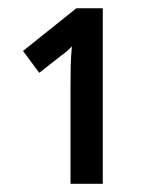

<svg xmlns="http://www.w3.org/2000/svg" viewBox="-20 -863 363 468"><path d="M230.5 -842.8V-415H151.9V-652.8Q151.9 -676.8 152.3 -700.9Q152.8 -725.1 155.3 -750Q141.6 -735.8 129.9 -728L75.7 -685.5L36.1 -738.8L166 -842.8Z"/></svg>

Font: Open Sans Condensed SemiBold
Style: Regular
Weight: 600
Width: 3
Designer: Monotype Design Team
Foundry: Monotype Imaging Inc.
Version: Version 3.000; ttfautohint (v1.8.4)